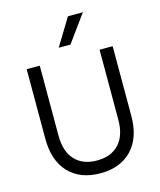

<svg xmlns="http://www.w3.org/2000/svg" viewBox="-146 -1131 1039 1247"><g transform="rotate(-15 373.0 -508.0)"><path d="M84 -297V-765H172V-295Q172 -188 225 -131Q278 -74 373 -74Q468 -74 521 -131Q574 -188 574 -295V-765H662V-297Q662 -150 585 -69Q508 12 373 12Q238 12 161 -69Q84 -150 84 -297ZM432 -1028H532L400 -846H321Z"/></g></svg>

Font: Application
Style: Regular
Weight: 400
Designer: Wei Huang
Foundry: Wei Huang
Version: Version 0.012